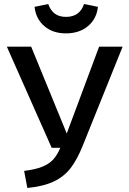

<svg xmlns="http://www.w3.org/2000/svg" viewBox="-20 -922 640 955"><path d="M393 -201Q364 -128 331 -85.5Q298 -43 247 -19Q196 5 116 13L100 -72Q157 -79 191 -93Q225 -107 245 -129Q265 -151 280 -187H237L14 -690H135L312 -258L473 -690H590ZM152 -888 220 -902Q242 -838 308 -838Q343 -838 365.5 -854.5Q388 -871 398 -902L467 -888Q461 -829 418 -792.5Q375 -756 308 -756Q242 -756 200 -792.5Q158 -829 152 -888Z"/></svg>

Font: Fira Mono Medium
Style: Regular
Weight: 500
Designer: Carrois Corporate & Edenspiekermann AG
Foundry: Carrois Corporate GbR & Edenspiekermann AG
Version: Version 3.206